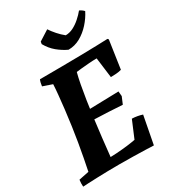

<svg xmlns="http://www.w3.org/2000/svg" viewBox="-212 -986 979 1100"><g transform="rotate(-30 278.0 -436.0)"><path d="M6.7 7.1Q5.7 -4.4 6.2 -15.7Q6.7 -27 8.2 -38L75 -51.6Q82.6 -87.5 91.1 -132.7Q99.7 -177.9 108.1 -227.5Q116.4 -277.1 123.1 -324.6Q131.2 -380.8 136.6 -429Q142.1 -477.2 146 -517.3Q150 -557.5 151.4 -587.3L89.7 -608.4Q91.2 -620.5 93.5 -630.5Q95.8 -640.6 99.8 -649.5Q177 -649.5 245.9 -650.3Q314.8 -651 373.3 -651.8Q431.7 -652.6 476.6 -654.1Q521.4 -655.6 550.4 -656.6L555.9 -650.2L528.6 -464.8Q514 -460.3 495.2 -458.8Q476.3 -457.2 458 -457.2L440.9 -590.8Q417.3 -590.8 388.7 -588.5Q360 -586.2 336.5 -584Q313 -581.7 303.4 -580.2Q295.3 -549.8 287.1 -506.7Q279 -463.6 270.9 -411.3Q262.8 -359.1 255.3 -300.9Q247.7 -242.7 240.8 -182Q233.9 -121.4 227.6 -61.3Q247.4 -61.8 266.6 -63Q285.9 -64.2 304.6 -66Q323.4 -67.7 340.1 -69.7Q356.8 -71.7 370.8 -74Q384.8 -76.2 395.5 -78.3L442.9 -190.8Q460.1 -190.4 477.9 -187.2Q495.6 -184 510.7 -179L475.6 5Q456.6 4 421.5 3Q386.5 2 342.6 1Q298.8 0 250.8 0Q210.1 0 171.9 0.8Q133.6 1.5 101.2 2.8Q68.8 4 44.3 5.1Q19.8 6.1 6.7 7.1ZM437.9 -285.7Q393.9 -288.7 346.1 -291.1Q298.3 -293.6 250.6 -295L260.1 -359.2L454.4 -364.2L457.4 -331.9ZM326.4 -714.1Q292.6 -729.7 261.5 -755.3Q230.4 -781 209.2 -818.8L211.7 -834.1L278.9 -876.8Q292.7 -855.9 312.1 -833.8Q331.5 -811.8 353.8 -793.9Q379.7 -793.9 404.5 -806.4Q429.4 -819 451.7 -838.8Q474.1 -858.5 490.5 -878.9Q497.3 -876.5 506.9 -869.7Q516.6 -862.8 519.5 -857.9Q501.1 -821.2 471.5 -788.2Q441.8 -755.2 405 -734.6Q368.1 -714.1 326.4 -714.1Z"/></g></svg>

Font: Labrada
Style: Italic
Weight: 400
Italic angle: -7°
Designer: Mercedes Jáuregui
Foundry: Omnibus-Type Team
Version: Version 1.000